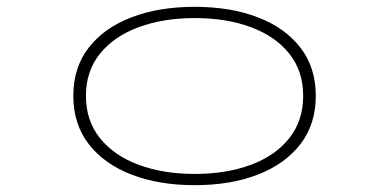

<svg xmlns="http://www.w3.org/2000/svg" viewBox="-20 -532 1140 563"><path d="M551 11Q446 11 365.8 -20Q285.5 -51 240.2 -109.5Q195 -168 195 -251Q195 -334.5 240.5 -392.8Q286 -451 366.2 -481.5Q446.5 -512 551 -512Q656 -512 736 -481.2Q816 -450.5 861 -392.2Q906 -334 906 -251Q906 -168 861 -109.5Q816 -51 736 -20Q656 11 551 11ZM551 -22Q644 -22 715.8 -48.8Q787.5 -75.5 828.2 -126.8Q869 -178 869 -251Q869 -324 828 -375Q787 -426 715.2 -452.5Q643.5 -479 551 -479Q459 -479 387 -452.5Q315 -426 273.5 -375Q232 -324 232 -251Q232 -178 273.2 -126.8Q314.5 -75.5 386.5 -48.8Q458.5 -22 551 -22Z"/></svg>

Font: Trispace Expanded Thin
Style: Regular
Weight: 100
Width: 7
Designer: Tyler Finck
Foundry: Etcetera Type Company
Version: Version 1.210; ttfautohint (v1.8.3)